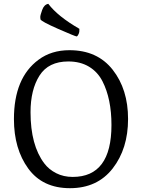

<svg xmlns="http://www.w3.org/2000/svg" viewBox="-20 -976 743 1006"><path d="M192 -875Q191 -878 191 -887Q191 -896 201 -924Q211 -952 233 -956Q283 -890 396 -825Q397 -809 392 -798Q387 -787 382 -785Q375 -785 285 -824.5Q195 -864 192 -875ZM53 -352Q53 -568 182 -663Q249 -713 344 -713Q490 -713 570.5 -610.5Q651 -508 651 -352.5Q651 -197 570.5 -93.5Q490 10 346.5 10Q203 10 128 -93Q53 -196 53 -352ZM361 -49Q564 -49 564 -321Q564 -458 517 -550Q492 -599 446.5 -626.5Q401 -654 338 -654Q234 -654 187 -580Q140 -506 140 -388Q140 -215 212 -120Q236 -88 274.5 -68.5Q313 -49 361 -49Z"/></svg>

Font: Esteban
Style: Regular
Weight: 400
Designer: Angelica Diaz Rivera
Foundry: Angelica Diaz Rivera
Version: Version 1.002